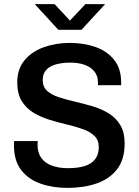

<svg xmlns="http://www.w3.org/2000/svg" viewBox="-20 -905 678 935"><path d="M309 10Q237 10 178 -10.5Q119 -31 83.5 -76.5Q48 -122 48 -197Q48 -202 48 -207.5Q48 -213 49 -218H164Q163 -213 163 -208Q163 -203 163 -198Q163 -161 181 -136Q199 -111 232.5 -98.5Q266 -86 311 -86Q359 -86 392.5 -96.5Q426 -107 443.5 -130Q461 -153 461 -189Q461 -223 439.5 -243.5Q418 -264 382.5 -276.5Q347 -289 304.5 -299Q262 -309 220 -322Q178 -335 142.5 -356.5Q107 -378 85.5 -413.5Q64 -449 64 -504Q64 -569 99.5 -611.5Q135 -654 193 -675Q251 -696 320 -696Q389 -696 445.5 -676Q502 -656 536 -613.5Q570 -571 570 -503V-490H457V-504Q457 -535 440 -556.5Q423 -578 393 -589Q363 -600 322 -600Q283 -600 252.5 -591.5Q222 -583 205 -564.5Q188 -546 188 -515Q188 -482 209.5 -462.5Q231 -443 266.5 -431.5Q302 -420 345 -410Q388 -400 430.5 -387.5Q473 -375 508.5 -353.5Q544 -332 565.5 -296.5Q587 -261 587 -206Q587 -128 550 -80.5Q513 -33 450 -11.5Q387 10 309 10ZM264 -760 149 -885H246L338 -786H303L396 -885H492L377 -760Z"/></svg>

Font: Chivo Medium
Style: Regular
Weight: 500
Designer: Hector Gatti
Foundry: Omnibus-Type
Version: Version 2.002